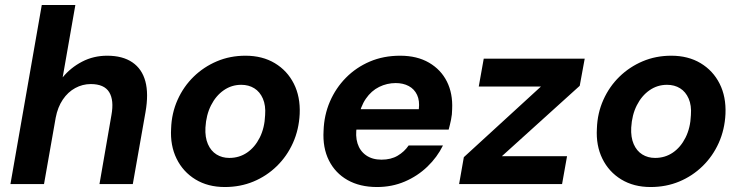

<svg xmlns="http://www.w3.org/2000/svg" viewBox="-20 -740 2985 772"><path d="M22 0 148 -720H283L232 -429Q264 -468 310 -492Q356 -516 411 -516Q473 -516 512 -489.5Q551 -463 564.5 -413Q578 -363 565 -289L514 0H380L428 -277Q439 -337 419 -369.5Q399 -402 345 -402Q312 -402 282.5 -386Q253 -370 232.5 -339.5Q212 -309 204 -267L157 0Z M884 12Q816 12 766 -18.5Q716 -49 690 -102Q664 -155 668 -223Q670 -285 694 -338.5Q718 -392 758.5 -431.5Q799 -471 852 -493.5Q905 -516 967 -516Q1035 -516 1085 -486Q1135 -456 1161.5 -403.5Q1188 -351 1185 -282Q1182 -219 1158 -165.5Q1134 -112 1093 -72Q1052 -32 999 -10Q946 12 884 12ZM902 -105Q942 -105 973.5 -126.5Q1005 -148 1024.5 -187Q1044 -226 1046 -277Q1049 -316 1037 -343.5Q1025 -371 1002.5 -385Q980 -399 950 -399Q911 -399 879.5 -377Q848 -355 828.5 -316.5Q809 -278 806 -227Q804 -188 816 -160.5Q828 -133 850.5 -119Q873 -105 902 -105Z M1496 12Q1427 12 1377.5 -16Q1328 -44 1302.5 -95Q1277 -146 1281 -214Q1283 -277 1306.5 -331.5Q1330 -386 1371 -427.5Q1412 -469 1467 -492.5Q1522 -516 1589 -516Q1657 -516 1705 -488Q1753 -460 1777 -412Q1801 -364 1798 -301Q1798 -280 1793.5 -258.5Q1789 -237 1784 -219H1376L1390 -301H1664Q1668 -335 1657 -358.5Q1646 -382 1623.5 -394Q1601 -406 1571 -406Q1536 -406 1504.5 -390.5Q1473 -375 1451 -343Q1429 -311 1420 -262L1415 -233Q1408 -194 1417.5 -163.5Q1427 -133 1452 -115.5Q1477 -98 1514 -98Q1552 -98 1579 -114Q1606 -130 1623 -155H1761Q1738 -108 1698.5 -70Q1659 -32 1607.5 -10Q1556 12 1496 12Z M1826 0 1845 -108 2155 -392H1905L1925 -504H2331L2311 -395L1998 -112H2260L2240 0Z M2596 12Q2528 12 2478 -18.5Q2428 -49 2402 -102Q2376 -155 2380 -223Q2382 -285 2406 -338.5Q2430 -392 2470.5 -431.5Q2511 -471 2564 -493.5Q2617 -516 2679 -516Q2747 -516 2797 -486Q2847 -456 2873.5 -403.5Q2900 -351 2897 -282Q2894 -219 2870 -165.5Q2846 -112 2805 -72Q2764 -32 2711 -10Q2658 12 2596 12ZM2614 -105Q2654 -105 2685.5 -126.5Q2717 -148 2736.5 -187Q2756 -226 2758 -277Q2761 -316 2749 -343.5Q2737 -371 2714.5 -385Q2692 -399 2662 -399Q2623 -399 2591.5 -377Q2560 -355 2540.5 -316.5Q2521 -278 2518 -227Q2516 -188 2528 -160.5Q2540 -133 2562.5 -119Q2585 -105 2614 -105Z"/></svg>

Font: DM Sans
Style: Bold Italic
Weight: 700
Italic angle: -10°
Designer: Colophon Foundry, Jonny Pinhorn
Foundry: Colophon Foundry
Version: Version 4.004;gftools[0.9.30]